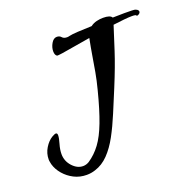

<svg xmlns="http://www.w3.org/2000/svg" viewBox="-123 -691 922 927"><g transform="rotate(-20 338.5 -227.0)"><path d="M169 116Q134 116 104.5 101Q75 86 54 61.5Q33 37 25 9Q24 3 22.5 -3.5Q21 -10 21 -17Q21 -48 37.5 -75Q54 -102 76 -115Q90 -123 96 -123Q104 -123 104 -111Q104 -97 96 -70Q88 -43 88 -20Q88 16 112.5 43Q137 70 167 70Q183 70 198 61Q234 37 261 0.5Q288 -36 311 -96.5Q334 -157 358 -251Q370 -297 377 -336.5Q384 -376 390.5 -416Q397 -456 406 -501Q361 -494 322 -487Q283 -480 258.5 -476.5Q234 -473 231 -474Q220 -480 220 -500Q220 -520 231.5 -540Q243 -560 260 -560Q274 -560 282 -550.5Q290 -541 307 -541Q310 -541 313 -541.5Q316 -542 320 -543Q331 -546 363 -548Q395 -550 436 -551Q451 -562 468 -566Q485 -570 501 -570Q538 -570 546 -555Q563 -555 578 -555.5Q593 -556 606 -556Q629 -556 644.5 -555.5Q660 -555 663 -553Q671 -550 674 -546Q677 -542 677 -539Q677 -531 668 -526Q659 -521 657 -525Q657 -530 635 -530Q619 -530 594 -527.5Q569 -525 538 -521Q522 -471 499.5 -401Q477 -331 437 -234Q412 -174 388.5 -117.5Q365 -61 339.5 -14Q314 33 283 65Q252 97 213 109Q192 116 169 116Z"/></g></svg>

Font: Grechen Fuemen
Style: Regular
Weight: 400
Designer: Robert E. Leuschke
Foundry: Robert E. Leuschke
Version: Version 1.010; ttfautohint (v1.8.3)